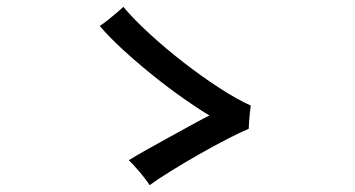

<svg xmlns="http://www.w3.org/2000/svg" viewBox="-20 -654 1040 562"><path d="M418 -112Q408 -128 388.5 -151Q369 -174 357 -185Q378 -198 408 -215Q438 -232 472 -250.5Q506 -269 537.5 -286.5Q569 -304 593 -316Q561 -335 517.5 -365.5Q474 -396 428 -433Q382 -470 341 -507.5Q300 -545 272 -578Q280 -583 294 -594Q308 -605 321.5 -616.5Q335 -628 341 -634Q372 -597 419 -554Q466 -511 519 -470Q572 -429 623 -396Q674 -363 714 -345Q713 -339 711.5 -324.5Q710 -310 709 -296.5Q708 -283 708 -277Q686 -268 647 -248Q608 -228 564 -203Q520 -178 480.5 -153.5Q441 -129 418 -112Z"/></svg>

Font: Zen Kaku Gothic New Medium
Style: Regular
Weight: 500
Designer: Yoshimichi Ohira
Foundry: Positype
Version: Version 1.002